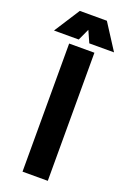

<svg xmlns="http://www.w3.org/2000/svg" viewBox="-217 -951 672 1007"><g transform="rotate(20 119.5 -447.5)"><path d="M191 0H50V-715H191ZM195 -895 287 -752H149L120 -817L90 -752H-48L44 -895Z"/></g></svg>

Font: Akshar SemiBold
Style: Regular
Weight: 600
Designer: Tall Chai
Foundry: Tall Chai
Version: Version 1.000